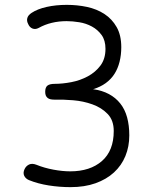

<svg xmlns="http://www.w3.org/2000/svg" viewBox="-20 -760 640 790"><path d="M99 -19Q85 -25 79.5 -37Q74 -49 81 -64Q87 -77 99.5 -83Q112 -89 130 -82Q162 -69 199.5 -62Q237 -55 269 -55Q351 -55 399.5 -97.5Q448 -140 448 -221Q448 -265 423 -291Q398 -317 360.5 -330.5Q323 -344 281 -347.5Q239 -351 204 -350Q195 -350 188 -351.5Q181 -353 176 -357Q171 -361 168.5 -367Q166 -373 166 -382Q166 -401 175.5 -408Q185 -415 205 -415Q237 -415 273.5 -422Q310 -429 341.5 -446Q373 -463 393.5 -490.5Q414 -518 414 -559Q414 -594 398 -616Q382 -638 358 -651Q334 -664 306 -668.5Q278 -673 254 -673Q222 -673 193 -666Q164 -659 139 -645Q126 -638 114 -642.5Q102 -647 96 -661Q89 -674 92.5 -686Q96 -698 110 -707Q134 -723 172 -731.5Q210 -740 255 -740Q298 -740 338 -731.5Q378 -723 409.5 -702.5Q441 -682 460 -648.5Q479 -615 479 -566Q479 -534 472 -506Q465 -478 451 -456Q437 -434 415 -418Q393 -402 363 -393Q400 -388 428 -373Q456 -358 475 -334Q494 -310 503 -277Q512 -244 512 -203Q512 -157 496 -118Q480 -79 449 -50.5Q418 -22 373 -6Q328 10 270 10Q225 10 180.5 3Q136 -4 99 -19Z"/></svg>

Font: Maple Mono ExtraLight
Style: Regular
Weight: 275
Monospace: yes
Designer: subframe7536
Version: Version 7.000